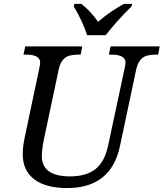

<svg xmlns="http://www.w3.org/2000/svg" viewBox="-20 -951 836 981"><path d="M100.1 -671.9 108.9 -713.9H399.9L392.1 -671.9H378.9Q332 -671.9 310.5 -654.1Q289.1 -636.2 280.8 -600.1L206.1 -247.1Q193.8 -189.5 193.8 -153.8Q193.8 -49.8 337.9 -49.8Q418.9 -49.8 466.3 -85.9Q513.7 -122.1 532.2 -206.1L617.2 -604Q621.1 -622.1 621.1 -631.8Q621.1 -671.9 548.8 -671.9H536.1L544.9 -713.9H795.9L788.1 -671.9H774.9Q728 -671.9 706.5 -654.1Q685.1 -636.2 676.8 -600.1L592.8 -204.1Q547.4 9.8 323.2 9.8Q212.9 9.8 154.5 -35.2Q96.2 -80.1 96.2 -163.1Q96.2 -203.6 106.9 -252L181.2 -604Q185.1 -622.6 185.1 -631.8Q185.1 -671.9 112.8 -671.9ZM651.9 -918Q577.1 -844.7 520 -771H425.3Q400.9 -845.2 356.9 -918L359.9 -931.2H396Q442.4 -894.5 481 -839.8Q543.9 -893.6 613.3 -931.2H655.3Z"/></svg>

Font: Droid Serif
Style: Italic
Weight: 400
Italic angle: -12°
Designer: Monotype Design team
Foundry: Monotype Imaging Inc.
Version: Version 1.03